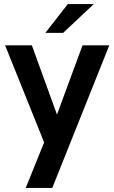

<svg xmlns="http://www.w3.org/2000/svg" viewBox="-20 -710 560 940"><path d="M202 -549H289L439 -690H312ZM106 210H236L515 -488H384L259 -149L136 -488H5L196 -13Z"/></svg>

Font: FREAK Grotesk
Style: Bold
Weight: 700
Designer: La Scuola Open Source
Foundry: La Scuola Open Source
Version: Version 1.000;PS 1.0;hotconv 1.0.72;makeotf.lib2.5.5900